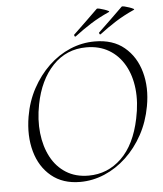

<svg xmlns="http://www.w3.org/2000/svg" viewBox="-55 -836 761 897"><g transform="rotate(-5 325.0 -388.0)"><path d="M285 12Q204 12 150.5 -32Q97 -76 76.5 -150Q56 -224 71 -313Q83 -384 115 -443Q147 -502 192.5 -545.5Q238 -589 293.5 -612.5Q349 -636 409 -636Q494 -636 547.5 -591.5Q601 -547 621.5 -473.5Q642 -400 626 -313Q613 -241 580.5 -181.5Q548 -122 501.5 -78.5Q455 -35 399.5 -11.5Q344 12 285 12ZM327 -14Q416 -14 481 -76.5Q546 -139 571 -260Q587 -335 580 -399Q573 -463 545.5 -511Q518 -559 473 -585.5Q428 -612 368 -612Q274 -612 210.5 -545.5Q147 -479 125 -366Q111 -295 118 -231.5Q125 -168 151 -119Q177 -70 221.5 -42Q266 -14 327 -14ZM323 -667Q319 -665 317 -670.5Q315 -676 318 -677Q349 -706 376 -732.5Q403 -759 432 -787Q435 -789 445.5 -786.5Q456 -784 467.5 -780Q479 -776 485.5 -772.5Q492 -769 487 -767Q438 -745 399.5 -720.5Q361 -696 323 -667ZM440 -667Q436 -665 434 -670.5Q432 -676 435 -677Q466 -706 493 -732.5Q520 -759 549 -787Q552 -789 562.5 -786.5Q573 -784 584.5 -780Q596 -776 602.5 -772.5Q609 -769 604 -767Q555 -745 516.5 -720.5Q478 -696 440 -667Z"/></g></svg>

Font: Cormorant Garamond Light Light
Style: Italic
Weight: 300
Italic angle: -10°
Version: Version 4.001